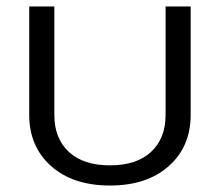

<svg xmlns="http://www.w3.org/2000/svg" viewBox="-20 -555 676 590"><path d="M69.8 -202.1V-535.2H147V-201.2Q147 -129.9 191.4 -88.4Q235.8 -46.9 317.9 -46.9Q399.9 -46.9 444.3 -88.4Q488.8 -129.9 488.8 -201.2V-535.2H565.9V-202.1Q565.9 -104.5 498.8 -44.7Q431.6 15.1 317.9 15.1Q204.1 15.1 137 -44.7Q69.8 -104.5 69.8 -202.1Z"/></svg>

Font: Prompt Light
Style: Regular
Weight: 300
Designer: Katatrad Team
Foundry: CadsonDemak
Version: Version 1.000;PS 001.000;hotconv 1.0.88;makeotf.lib2.5.64775